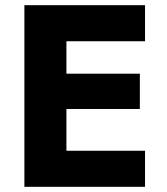

<svg xmlns="http://www.w3.org/2000/svg" viewBox="-20 -720 643 740"><path d="M74 -700V0H539V-139H236V-300H519V-436H236V-561H539V-700Z"/></svg>

Font: Jost
Style: Bold
Weight: 700
Version: Version 3.710